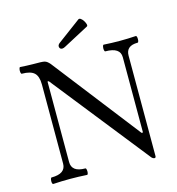

<svg xmlns="http://www.w3.org/2000/svg" viewBox="-122 -943 975 1057"><g transform="rotate(-15 365.5 -414.0)"><path d="M628 10Q624 10 619 7Q614 4 611 0L175 -550H168V-91Q168 -63 187 -48.5Q206 -34 245 -34Q250 -34 251.5 -24.5Q253 -15 251.5 -6Q250 3 245 3Q197 0 149 0Q101 0 53 3Q48 3 46.5 -6Q45 -15 47 -24.5Q49 -34 53 -34Q94 -34 114 -48.5Q134 -63 134 -91V-542Q134 -589 113 -608.5Q92 -628 43 -628Q38 -628 36.5 -637.5Q35 -647 37 -656.5Q39 -666 43 -666Q61 -665 79 -664Q97 -663 115 -663Q141 -663 157 -662.5Q173 -662 181 -660Q189 -658 196 -652.5Q203 -647 210 -639L595 -143H603V-572Q603 -628 519 -628Q514 -628 512.5 -637.5Q511 -647 513 -656.5Q515 -666 519 -666Q566 -663 611 -663Q657 -663 702 -666Q707 -666 708.5 -656.5Q710 -647 708.5 -637.5Q707 -628 702 -628Q636 -628 636 -572V0Q636 10 628 10ZM294 -704Q281 -704 278 -716Q275 -728 288 -738L420 -836Q426 -841 434.5 -835Q443 -829 449.5 -818.5Q456 -808 458.5 -798.5Q461 -789 455 -786L310 -709Q306 -707 302 -705.5Q298 -704 294 -704Z"/></g></svg>

Font: Junicode VF
Style: Regular
Weight: 400
Designer: Peter S. Baker
Version: Version 2.213